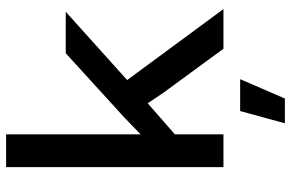

<svg xmlns="http://www.w3.org/2000/svg" viewBox="-186 -584 975 644"><g transform="rotate(-90 302.0 -261.5)"><path d="M64 0V-729H174V-278L231 -333L446 -529H585L356 -323L594 0H461L313 -202L278 -254L174 -163V0ZM211 206 252 56H359L294 206Z"/></g></svg>

Font: Mona Sans SemiExpanded Medium
Style: Regular
Weight: 500
Width: 6
Designer: Deni Anggara
Foundry: GitHub
Version: Version 2.000